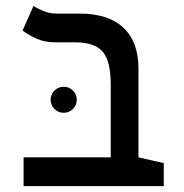

<svg xmlns="http://www.w3.org/2000/svg" viewBox="-20 -632 626 652"><path d="M536.1 -78.1V0H60.1V-97.7H356V-345.7Q356 -424.8 328.6 -456.5Q301.3 -488.3 234.4 -488.3H167.5Q131.8 -488.3 104.2 -500.7Q76.7 -513.2 56.6 -528.3L93.8 -611.8Q105 -604 126.5 -595Q147.9 -585.9 171.4 -585.9H250Q347.7 -585.9 398.9 -538.1Q450.2 -490.2 450.2 -398.9V-97.7ZM196.3 -249Q178.2 -249 165 -262Q151.9 -274.9 151.9 -293Q151.9 -311.5 165 -324.5Q178.2 -337.4 196.3 -337.4Q214.8 -337.4 227.8 -324.5Q240.7 -311.5 240.7 -293Q240.7 -274.9 227.8 -262Q214.8 -249 196.3 -249Z"/></svg>

Font: CaskaydiaCove NFP
Style: Regular
Weight: 400
Designer: Aaron Bell
Foundry: Saja Typeworks
Version: Version 2111.001; VTT 6.35;Nerd Fonts 3.1.1